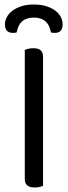

<svg xmlns="http://www.w3.org/2000/svg" viewBox="-20 -827 302 852"><path d="M171 -2Q166 0 156 2.5Q146 5 134 5Q90 5 90 -32V-606Q95 -608 105.5 -610.5Q116 -613 128 -613Q171 -613 171 -576ZM130 -749Q65 -749 54 -683Q50 -682 46 -681.5Q42 -681 37 -681Q21 -681 11.5 -690Q2 -699 2 -719Q2 -735 10 -750.5Q18 -766 34 -778.5Q50 -791 74 -799Q98 -807 130 -807Q163 -807 187 -799Q211 -791 227 -778.5Q243 -766 250.5 -750Q258 -734 258 -719Q258 -681 223 -681Q214 -681 206 -683Q195 -749 130 -749Z"/></svg>

Font: Baloo Thambi 2
Style: Regular
Weight: 400
Designer: Aadarsh Rajan and Ek Type
Foundry: Ek Type
Version: Version 1.640;hotconv 1.0.111;makeotfexe 2.5.65597; ttfautoh